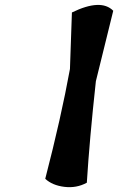

<svg xmlns="http://www.w3.org/2000/svg" viewBox="-20 -766 490 785"><path d="M266 -484 274 -715Q393 -773 443 -722L372 -434Q346 -196 335 -19Q293 4 243.5 -2Q194 -8 165 -35Q230 -286 266 -484Z"/></svg>

Font: Tillana
Style: Bold
Weight: 700
Designer: Lipi Raval (Devanagari, Latin), Jonny Pinhorn (Latin)
Foundry: Indian Type Foundry
Version: Version 2.002;PS 1.0;hotconv 1.0.79;makeotf.lib2.5.61930; tt